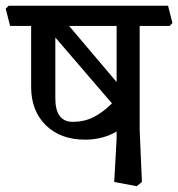

<svg xmlns="http://www.w3.org/2000/svg" viewBox="-35 -619 619 667"><path d="M450.2 -167 458 13.2 439.9 27.8 361.8 13.2 370.1 -137.2V-162.1Q323.2 -134.3 261.2 -133.8Q175.3 -133.8 124.3 -183.8Q73.2 -233.9 73.2 -316.9V-528.8H0L-15.1 -588.9L-4.9 -599.1H548.8L564 -539.1L554.2 -528.8H450.2ZM205.1 -528.8 370.1 -334V-528.8ZM354 -259.8 157.2 -488.8V-277.8Q157.2 -195.8 217.8 -195.8Q258.8 -195.8 291.5 -212.9Q324.2 -230 354 -259.8Z"/></svg>

Font: Sura
Style: Regular
Weight: 400
Designer: Carolina Giovagnoli
Foundry: Huerta Tipografica
Version: Version 1.003;PS 001.002;hotconv 1.0.70;makeotf.lib2.5.58329